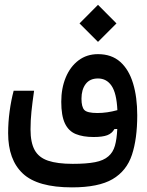

<svg xmlns="http://www.w3.org/2000/svg" viewBox="-20 -581 626 817"><path d="M286.1 216.3Q140.1 216.3 77.4 157.7Q14.6 99.1 14.6 -14.6Q14.6 -61 21 -107.7Q27.3 -154.3 38.1 -194.8H125Q117.7 -144 113.8 -106.2Q109.9 -68.4 109.9 -30.3Q109.9 25.4 127.4 57.4Q145 89.4 184.6 102.8Q224.1 116.2 289.6 116.2Q348.1 116.2 384.5 109.1Q420.9 102.1 441.4 84Q460.9 67.4 469 39.1Q477.1 10.7 479 -32.2L466.8 -31.7Q456.5 -13.2 436.3 -5.6Q416 2 378.4 2Q333 2 302.2 -10.7Q271.5 -23.4 256.1 -56.2Q240.7 -88.9 240.7 -147.9Q240.7 -205.6 259.8 -251.5Q278.8 -297.4 314 -324Q349.1 -350.6 397 -350.6Q454.6 -350.6 491.5 -317.9Q528.3 -285.2 546.1 -226.6Q564 -168 564 -90.3Q564 9.3 541.5 77.6Q519 146 459.2 181.2Q399.4 216.3 286.1 216.3ZM479.5 -112.3Q476.1 -184.6 454.8 -215.8Q433.6 -247.1 397 -247.1Q362.3 -247.1 344.5 -223.4Q326.7 -199.7 326.7 -161.1Q326.7 -126.5 338.6 -113.3Q350.6 -100.1 394.5 -100.1Q435.5 -100.1 479.5 -112.3ZM397 -402.8 318.4 -481.4 397 -560.5 475.6 -481.4Z"/></svg>

Font: CaskaydiaCove NFP
Style: Regular
Weight: 400
Designer: Aaron Bell
Foundry: Saja Typeworks
Version: Version 2111.001; VTT 6.35;Nerd Fonts 3.1.1